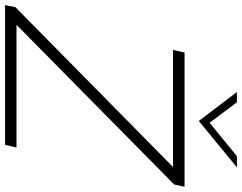

<svg xmlns="http://www.w3.org/2000/svg" viewBox="-124 -814 931 738"><g transform="rotate(90 341.0 -445.5)"><path d="M615.7 -891.1 437.5 -744.6 326.2 -891.1H365.7L444.3 -786.1L572.8 -891.1ZM690.4 -689.9 681.6 -649.9 67.9 -43.9H539.6L529.3 0H-7.8L0 -39.6L614.3 -645.5H164.6L174.3 -689.9Z"/></g></svg>

Font: HK Grotesk Light Legacy Italic
Style: Regular
Weight: 300
Italic angle: -13°
Designer: Alfredo Marco Pradil
Foundry: Hanken Design Co.
Version: Version 2.022;PS 002.022;hotconv 1.0.88;makeotf.lib2.5.64775